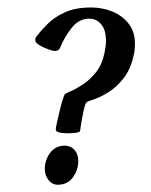

<svg xmlns="http://www.w3.org/2000/svg" viewBox="-20 -493 411 521"><path d="M163.6 -131.3Q131.3 -131.8 131.3 -141.1Q131.3 -145 134.3 -159.2Q137.2 -173.3 141.4 -190.4Q145.5 -207.5 149.7 -221.2Q153.8 -234.9 156.2 -237.3Q158.2 -239.7 172.6 -245.8Q187 -252 205.8 -264.4Q224.6 -276.9 241 -297.6Q257.3 -318.4 263.7 -350.1Q265.6 -359.4 266.6 -367.4Q267.6 -375.5 267.6 -382.3Q267.6 -411.6 254.6 -427Q241.7 -442.4 222.2 -442.4Q193.8 -442.4 173.8 -416.5Q153.8 -390.6 143.6 -364.7Q140.1 -356 131.6 -354.7Q123 -353.5 98.6 -364.3Q78.6 -373.5 76.4 -380.9Q74.2 -388.2 79.1 -394Q91.3 -410.2 109.6 -428.5Q127.9 -446.8 156.5 -459.7Q185.1 -472.7 227.5 -472.7Q257.8 -472.7 284.9 -461.7Q312 -450.7 329.1 -428.7Q346.2 -406.7 346.2 -375Q346.2 -368.7 345.7 -361.8Q345.2 -355 343.8 -347.7Q335.4 -306.2 315.7 -281Q295.9 -255.9 273.4 -242.2Q251 -228.5 234.1 -223.1Q217.3 -217.8 214.8 -215.3Q211.4 -212.4 207.5 -195.3Q203.6 -178.2 200.7 -160.4Q197.8 -142.6 197.3 -137.7Q196.8 -134.3 186.5 -132.8Q176.3 -131.3 163.6 -131.3ZM136.7 8.3Q121.6 8.3 111.6 -4.4Q101.6 -17.1 101.6 -35.6Q101.6 -58.6 116 -78.1Q130.4 -97.7 155.8 -97.7Q171.9 -97.7 182.1 -86.2Q192.4 -74.7 192.4 -56.2Q192.4 -31.7 177.7 -11.7Q163.1 8.3 136.7 8.3Z"/></svg>

Font: Dai Banna SIL Medium
Style: Italic
Weight: 500
Italic angle: -11°
Designer: Victor Gaultney
Foundry: SIL International
Version: Version 4.000